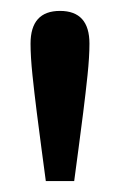

<svg xmlns="http://www.w3.org/2000/svg" viewBox="-20 -762 220 352"><path d="M90 -742Q144 -742 144 -682Q144 -658 140.5 -624.5Q137 -591 132.5 -555.5Q128 -520 124 -490L116 -430H64L56 -490Q52 -520 47.5 -555.5Q43 -591 39.5 -624.5Q36 -658 36 -682Q36 -742 90 -742Z"/></svg>

Font: Source Serif 4 Caption
Style: Regular
Weight: 400
Designer: Frank Grießhammer
Foundry: Adobe Systems Incorporated
Version: Version 4.004;hotconv 1.0.117;makeotfexe 2.5.65602